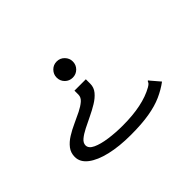

<svg xmlns="http://www.w3.org/2000/svg" viewBox="-121 -836 1242 1242"><g transform="rotate(-45 500.0 -215.0)"><path d="M478 -553Q509 -553 530.5 -531Q552 -509 552 -479Q552 -448 530.5 -426.5Q509 -405 478 -405Q447 -405 425.5 -426.5Q404 -448 404 -479Q404 -509 425.5 -531Q447 -553 478 -553ZM530 -297Q530 -263 508 -236.5Q486 -210 451.5 -189Q417 -168 378 -149.5Q339 -131 304.5 -113.5Q270 -96 248 -77.5Q226 -59 226 -37Q226 -9 263.5 8.5Q301 26 361 34.5Q421 43 488 43Q671 43 777 -17Q792 -26 796.5 -31.5Q801 -37 804 -45L809 -49L815 -41L868 21Q825 53 773.5 76Q722 99 651.5 111Q581 123 482 123Q376 123 295.5 104Q215 85 169.5 50Q124 15 124 -33Q124 -71 145.5 -99Q167 -127 201.5 -148.5Q236 -170 275 -187.5Q314 -205 348 -222Q382 -239 404 -258Q426 -277 426 -302V-338H530Z"/></g></svg>

Font: Inconsolata UltraExpanded Medium
Style: Regular
Weight: 500
Width: 9
Monospace: yes
Designer: Raph Levien, Cyreal, Brenton Simpson
Foundry: Raph Levien, Cyreal, Google
Version: Version 3.001; ttfautohint (v1.8.2.53-6de2)